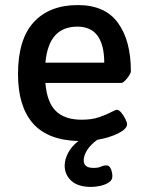

<svg xmlns="http://www.w3.org/2000/svg" viewBox="-20 -550 579 757"><path d="M339 187Q288 187 261.5 163Q235 139 235 103Q235 79 248.5 53Q262 27 289 6Q168 3 109.5 -64Q51 -131 51 -258Q51 -395 113 -462.5Q175 -530 287 -530Q394 -530 445 -460Q496 -390 496 -269Q496 -263 489 -252Q482 -241 473 -232Q464 -223 458 -223H159Q165 -147 200 -112.5Q235 -78 302 -78Q342 -78 371 -88Q400 -98 417.5 -107.5Q435 -117 441 -117Q449 -117 458.5 -105.5Q468 -94 474.5 -80.5Q481 -67 481 -60Q481 -42 446.5 -24.5Q412 -7 364 1Q337 20 323.5 42Q310 64 310 82Q310 112 348 112Q368 112 378 107Q388 102 400 102Q411 102 417 115.5Q423 129 423 145Q423 160 409.5 169Q396 178 376.5 182.5Q357 187 339 187ZM159 -303H391Q391 -372 365 -408.5Q339 -445 285 -445Q229 -445 197.5 -410.5Q166 -376 159 -303Z"/></svg>

Font: Asap Medium
Style: Regular
Weight: 500
Designer: Pablo Cosgaya
Foundry: Omnibus-Type
Version: Version 3.001; ttfautohint (v1.8.3)